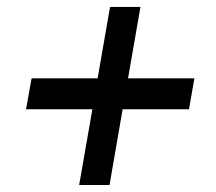

<svg xmlns="http://www.w3.org/2000/svg" viewBox="-20 -609 627 558"><path d="M352.1 -381.3H544.9L529.3 -291.5H336.4L298.3 -71.3H210L248.5 -291.5H55.7L71.8 -381.3H263.7L299.8 -588.9H388.2Z"/></svg>

Font: Roboto Mono
Style: Italic
Weight: 400
Designer: Google
Version: Version 2.000985; 2015; ttfautohint (v1.3)